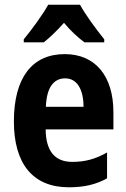

<svg xmlns="http://www.w3.org/2000/svg" viewBox="-20 -786 537 816"><path d="M320 -766H185C163 -726 113 -657 81 -619V-606H166C190 -625 221 -654 252 -689C281 -654 312 -626 339 -606H423V-619C387 -664 344 -722 320 -766ZM255 -556C117 -556 39 -456 39 -270C39 -92 118 10 273 10C338 10 388 -2 435 -28V-138C384 -109 340 -98 287 -98C213 -98 175 -144 174 -236H462V-309C462 -462 386 -556 255 -556ZM257 -453C308 -453 335 -405 335 -332H175C178 -417 210 -453 257 -453Z"/></svg>

Font: Noto Sans Armenian Condensed
Style: Bold
Weight: 700
Width: 3
Designer: Monotype Design Team
Foundry: Monotype Imaging Inc.
Version: Version 2.008